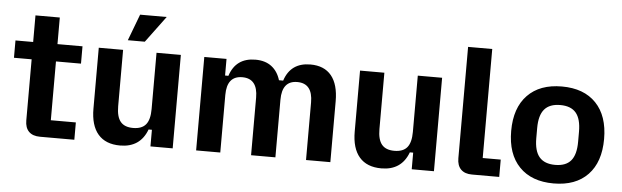

<svg xmlns="http://www.w3.org/2000/svg" viewBox="-48 -912 3540 1093"><g transform="rotate(5 1722.0 -366.0)"><path d="M120 -86V-435H19V-534H120V-686H259V-534H402V-435H259V-99H402V0H206Q164 0 142 -22Q120 -44 120 -86Z M495 -186V-534H634V-212Q634 -152 657 -124Q680 -96 729 -96Q779 -96 802 -124Q825 -152 825 -212V-534H964V0H837V-95H818Q779 10 664 10Q581 10 538 -40Q495 -90 495 -186ZM713 -742H865L753 -591H656Z M1324 -438Q1236 -438 1236 -329V0H1098V-534H1225V-439H1244Q1278 -544 1390 -544Q1446 -544 1482 -516.5Q1518 -489 1533 -439H1557Q1591 -544 1704 -544Q1783 -544 1824 -494Q1865 -444 1865 -348V0H1726V-329Q1726 -438 1638 -438Q1551 -438 1551 -329V0H1412V-329Q1412 -438 1324 -438Z M1988 -186V-534H2127V-212Q2127 -152 2150 -124Q2173 -96 2222 -96Q2272 -96 2295 -124Q2318 -152 2318 -212V-534H2457V0H2330V-95H2311Q2272 10 2157 10Q2074 10 2031 -40Q1988 -90 1988 -186Z M2589 -86V-722H2727V-99H2830V0H2674Q2633 0 2611 -22Q2589 -44 2589 -86Z M2875 -267Q2875 -399 2945 -471.5Q3015 -544 3141 -544Q3267 -544 3336.5 -471.5Q3406 -399 3406 -267Q3406 -135 3336.5 -62.5Q3267 10 3141 10Q3015 10 2945 -62.5Q2875 -135 2875 -267ZM3141 -96Q3202 -96 3231 -130.5Q3260 -165 3260 -238V-296Q3260 -369 3231 -403.5Q3202 -438 3141 -438Q3080 -438 3050.5 -403.5Q3021 -369 3021 -296V-238Q3021 -165 3050.5 -130.5Q3080 -96 3141 -96Z"/></g></svg>

Font: Mozilla Text BETA
Style: Bold
Weight: 700
Designer: Studio DRAMA
Foundry: Studio DRAMA
Version: Version 0.100